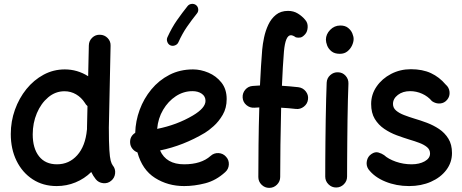

<svg xmlns="http://www.w3.org/2000/svg" viewBox="-20 -896 2343 974"><path d="M308.6 -543.9Q372.6 -543.9 427.2 -509.3L430.7 -666Q431.2 -689 447.8 -704.8Q464.4 -720.7 487.3 -719.7Q510.3 -719.2 526.1 -702.9Q542 -686.5 541 -663.6L532.2 -249Q532.2 -174.3 534.7 -135.7Q537.1 -97.2 541.5 -81.1Q545.9 -64.9 551.8 -57.1Q566.4 -40 564 -16.6Q561.5 6.8 543.9 21Q526.9 35.6 503.4 33.2Q480 30.8 465.8 13.2Q452.1 -3.9 442.9 -23.4Q408.2 10.7 363 29.3Q317.9 47.9 267.6 47.9Q198.2 47.9 145.8 13.7Q93.3 -20.5 64 -80.1Q34.7 -139.6 34.7 -216.3Q34.7 -280.3 55.7 -339.1Q76.7 -397.9 114 -444.1Q151.4 -490.2 201.2 -517.1Q251 -543.9 308.6 -543.9ZM146 -214.4Q146 -143.6 178 -103Q210 -62.5 269 -62.5Q330.6 -62.5 371.8 -108.6Q413.1 -154.8 420.9 -237.3Q420.9 -239.3 421.4 -240.7Q421.4 -245.1 421.4 -250L423.8 -357.9Q415.5 -364.7 410.6 -374Q392.6 -401.9 365.7 -417.5Q338.9 -433.1 307.1 -433.1Q261.2 -433.1 224.6 -402.3Q188 -371.6 167 -321.8Q146 -272 146 -214.4Z M1122.6 -22.9Q1076.2 19.5 1021.5 33.7Q966.8 47.9 914.1 47.9Q831.5 47.9 766.4 6.6Q701.2 -34.7 677.2 -123Q662.1 -128.4 651.6 -141.6Q641.1 -154.8 640.1 -171.9Q638.2 -204.6 666 -222.2Q667.5 -281.7 688.5 -338.9Q709.5 -396 747.8 -442.4Q786.1 -488.8 839.6 -516.4Q893.1 -543.9 959.5 -543.9Q998 -543.9 1037.4 -527.3Q1076.7 -510.7 1103.3 -477.3Q1129.9 -443.8 1129.9 -393.1Q1129.9 -348.1 1109.9 -313.7Q1089.8 -279.3 1063.7 -256.1Q1037.6 -232.9 1019.5 -222.2Q910.6 -157.2 792 -132.8Q823.2 -62.5 914.1 -62.5Q1001 -62.5 1048.3 -105Q1065.4 -120.6 1088.4 -119.4Q1111.3 -118.2 1126.5 -101.1Q1142.1 -84.5 1140.9 -61.3Q1139.6 -38.1 1122.6 -22.9ZM956.5 -433.6Q911.1 -433.6 872.1 -408Q833 -382.3 807.4 -338.9Q781.7 -295.4 777.3 -242.2Q826.7 -252 872.3 -269Q918 -286.1 958.5 -310.1Q1022.5 -348.1 1022.5 -384.3Q1022.5 -407.2 1003.7 -420.4Q984.9 -433.6 956.5 -433.6ZM974.6 -870.1Q984.4 -862.3 985.6 -849.6Q986.8 -836.9 979 -827.6Q951.7 -793.5 928.2 -759.5Q904.8 -725.6 884.8 -681.2Q879.9 -670.4 867.7 -665.8Q855.5 -661.1 844.2 -666Q833.5 -670.9 828.9 -683.1Q824.2 -695.3 829.1 -706.5Q851.6 -755.9 877.9 -793.5Q904.3 -831.1 931.6 -865.2Q939.5 -875 952.4 -876.2Q965.3 -877.4 974.6 -870.1Z M1210.9 -400.9Q1209.5 -423.8 1224.4 -441.2Q1239.3 -458.5 1262.2 -460Q1280.3 -461.4 1298.8 -462.4Q1301.3 -512.7 1304 -559.1Q1306.6 -605.5 1310.1 -644Q1312.5 -671.9 1319.6 -705.8Q1326.7 -739.7 1341.1 -770.5Q1355.5 -801.3 1379.9 -821Q1404.3 -840.8 1441.4 -840.8Q1469.2 -840.8 1491 -827.4Q1512.7 -814 1527.8 -795.9Q1542 -780.3 1540.8 -757.8Q1539.6 -735.4 1528.3 -722.7Q1515.6 -708 1504.2 -705.8Q1492.7 -703.6 1481 -706.5Q1465.8 -717.3 1455.6 -717.3Q1427.7 -717.3 1420.4 -634.3Q1417.5 -598.1 1414.8 -554Q1412.1 -509.8 1410.2 -460.9Q1449.7 -458.5 1493.7 -453.6Q1516.6 -450.7 1531 -432.6Q1545.4 -414.6 1542.5 -392.1Q1540 -369.6 1521.7 -355.2Q1503.4 -340.8 1481 -343.3Q1443.4 -347.7 1406.2 -349.6Q1403.8 -254.4 1402.6 -161.1Q1401.4 -67.9 1401.4 2Q1401.4 24.4 1385 40.8Q1368.7 57.1 1345.7 57.1Q1323.2 57.1 1306.9 41Q1290.5 24.9 1290.5 2Q1290.5 -68.4 1291.5 -161.6Q1292.5 -254.9 1295.4 -351.1Q1282.7 -350.6 1270.5 -349.6Q1247.6 -348.1 1230 -363Q1212.4 -377.9 1210.9 -400.9Z M1633.3 -694.8Q1633.3 -722.2 1654.8 -744.4Q1676.3 -766.6 1706.5 -766.6Q1731 -766.6 1745.8 -754.6Q1760.7 -742.7 1767.3 -726.8Q1773.9 -710.9 1773.9 -698.2Q1773.9 -683.1 1765.9 -665.5Q1757.8 -647.9 1742.4 -635.5Q1727.1 -623 1704.1 -623Q1677.2 -623 1661.6 -635.7Q1646 -648.4 1639.6 -665.3Q1633.3 -682.1 1633.3 -694.8ZM1694.8 -529.3Q1717.8 -528.8 1733.2 -511.7Q1748.5 -494.6 1747.6 -471.7Q1746.1 -438 1744.9 -389.6Q1743.7 -341.3 1742.9 -286.6Q1742.2 -231.9 1741.7 -177.7Q1741.2 -123.5 1741 -77.1Q1740.7 -30.8 1740.7 0Q1740.7 22.5 1724.4 38.8Q1708 55.2 1685.1 55.2Q1662.6 55.2 1646.2 38.8Q1629.9 22.5 1629.9 0Q1629.9 -30.8 1630.1 -77.4Q1630.4 -124 1630.9 -178.5Q1631.3 -232.9 1632.3 -288.1Q1633.3 -343.3 1634.5 -392.3Q1635.7 -441.4 1637.2 -476.6Q1638.2 -499.5 1655.3 -514.9Q1672.4 -530.3 1694.8 -529.3Z M2248.5 -390.1Q2234.4 -373 2212.9 -371.1Q2191.4 -369.1 2171.4 -382.8Q2150.9 -407.2 2121.6 -420.4Q2092.3 -433.6 2060.5 -433.6Q2023.4 -433.6 1998.5 -414.6Q1973.6 -395.5 1973.6 -368.7Q1973.6 -348.6 1989.3 -335.2Q2004.9 -321.8 2029.8 -312.3Q2054.7 -302.7 2082 -294.4Q2112.3 -285.6 2145.5 -273.2Q2178.7 -260.7 2207.5 -241.5Q2236.3 -222.2 2254.6 -192.6Q2272.9 -163.1 2272.9 -119.6Q2272.9 -71.8 2244.1 -33.7Q2215.3 4.4 2166 26.1Q2116.7 47.9 2055.2 47.9Q1990.2 47.9 1934.6 25.1Q1878.9 2.4 1848.6 -38.1Q1836.4 -57.1 1841.1 -79.8Q1845.7 -102.5 1864.3 -114.7Q1882.8 -127.4 1899.9 -122.3Q1917 -117.2 1928.7 -108.9Q1949.7 -89.4 1988 -75.9Q2026.4 -62.5 2067.9 -62.5Q2106.9 -62.5 2134.3 -77.6Q2161.6 -92.8 2161.6 -117.2Q2161.6 -136.7 2146.5 -149.4Q2131.3 -162.1 2107.4 -171.1Q2083.5 -180.2 2056.6 -188Q2026.4 -197.3 1992.7 -209.7Q1959 -222.2 1929.4 -242.2Q1899.9 -262.2 1881.3 -292.7Q1862.8 -323.2 1862.8 -368.7Q1862.8 -417 1890.4 -457Q1918 -497.1 1963.9 -521Q2009.8 -544.9 2064.5 -544.9Q2123.5 -544.9 2166.3 -524.9Q2209 -504.9 2240.7 -467.3Q2258.3 -452.6 2260.5 -429.9Q2262.7 -407.2 2248.5 -390.1Z"/></svg>

Font: Mikhak-FD SemiBold
Style: Regular
Weight: 600
Designer: Amin Abedi
Version: Version 3.2